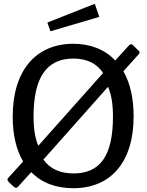

<svg xmlns="http://www.w3.org/2000/svg" viewBox="-20 -983 776 1013"><path d="M480 -963 230 -864 246 -818 504 -894ZM713 -714 679 -747C673 -752 666 -750 660 -743L588 -664C534 -721 459 -752 367 -752C170 -752 47 -612 47 -368C47 -271 66 -192 102 -131L23 -44C17 -37 18 -32 27 -22L51 1C61 10 69 10 77 0L145 -75C199 -19 274 10 367 10C564 10 685 -127 685 -369C685 -466 666 -546 631 -607L713 -698C718 -704 717 -710 713 -714ZM157 -368C157 -576 227 -674 367 -674C437 -674 490 -649 524 -598L182 -214C165 -254 157 -305 157 -368ZM576 -368C576 -162 509 -68 368 -68C297 -68 244 -92 209 -141L550 -525C568 -484 576 -432 576 -368Z"/></svg>

Font: 18Franklin
Style: Regular
Weight: 400
Designer: Pablo Impallari, Rodrigo Fuenzalida (Modified by Dan O. Williams)
Version: Version 0.025;PS 000.025;hotconv 1.0.88;makeotf.lib2.5.64775